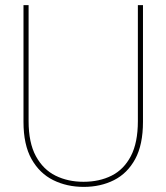

<svg xmlns="http://www.w3.org/2000/svg" viewBox="-20 -720 652 752"><path d="M308 12Q242 12 188.5 -14.5Q135 -41 103.5 -97Q72 -153 72 -243V-700H92V-246Q92 -161 120.5 -108.5Q149 -56 197.5 -32Q246 -8 307 -8Q369 -8 417 -32Q465 -56 492.5 -108.5Q520 -161 520 -246V-700H540V-243Q540 -153 509.5 -97Q479 -41 426.5 -14.5Q374 12 308 12Z"/></svg>

Font: DM Sans 11pt Thin
Style: Regular
Weight: 250
Version: Version 4.004;gftools[0.9.30]